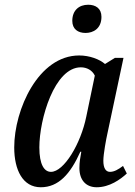

<svg xmlns="http://www.w3.org/2000/svg" viewBox="-20 -780 571 810"><path d="M341 -641C373 -641 408 -659 408 -709C408 -745 383 -760 352 -760C314 -760 285 -737 285 -692C285 -657 309 -641 341 -641ZM152 10C227 10 277 -46 319 -140H323C319 -116 315 -98 315 -71C315 -20 343 10 388 10C442 10 488 -23 515 -48L499 -80C479 -65 462 -55 444 -55C426 -55 416 -71 416 -102C416 -130 428 -194 433 -216L501 -536H465L423 -510C400 -530 358 -546 314 -546C142 -546 40 -318 40 -158C40 -63 76 10 152 10ZM195 -55C167 -55 146 -85 146 -158C146 -278 210 -496 321 -496C346 -496 369 -484 380 -461L344 -288C321 -174 250 -55 195 -55Z"/></svg>

Font: Noto Serif Condensed Medium
Style: Italic
Weight: 500
Width: 3
Italic angle: -12°
Designer: Monotype Design Team
Foundry: Monotype Imaging Inc.
Version: Version 2.013